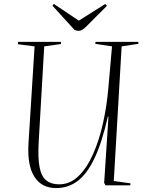

<svg xmlns="http://www.w3.org/2000/svg" viewBox="-20 -943 746 977"><path d="M559 -22 644 -10 643 0H517L510 -12L532 -350H529Q499 -218 461 -138Q423 -58 375 -22Q327 14 266 14Q191 14 154.5 -44.5Q118 -103 125 -214L156 -707L71 -718L72 -730H290V-719L205 -707L177 -223Q172 -139 181.5 -91.5Q191 -44 216 -24.5Q241 -5 281 -5Q336 -5 379 -46.5Q422 -88 453 -157.5Q484 -227 503.5 -313.5Q523 -400 531 -491L550 -707L465 -720L466 -730H684V-720L599 -707ZM247 -914 254 -923 381 -838 516 -923 524 -913 420 -809Q397 -786 381 -786Q369 -786 359 -791Z"/></svg>

Font: Literata 72pt ExtraLight
Style: Italic
Weight: 200
Italic angle: -2°
Designer: Latin by Veronika Burian and Jose Scaglione. Greek by Irene Vlachou. Cyrillic by Vera Evstafieva
Foundry: TypeTogether
Version: Version 3.002